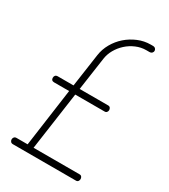

<svg xmlns="http://www.w3.org/2000/svg" viewBox="-188 -859 838 950"><g transform="rotate(30 230.5 -384.0)"><path d="M49 -384Q49 -392 53.5 -397Q58 -402 66 -402H157L184 -590Q189 -626 207.5 -658.5Q226 -691 253.5 -715Q281 -739 315.5 -753.5Q350 -768 387 -768H399Q409 -768 414 -762.5Q419 -757 419 -750Q419 -744 414 -738.5Q409 -733 399 -733H382Q352 -733 324 -721Q296 -709 274 -689Q252 -669 237.5 -643.5Q223 -618 219 -590L192 -402H355Q363 -402 367 -396.5Q371 -391 371 -384Q371 -378 367 -372.5Q363 -367 355 -367H187L140 -36H403Q411 -36 415 -30.5Q419 -25 419 -18Q419 -11 415 -5.5Q411 0 403 0H43Q34 0 29.5 -5.5Q25 -11 25 -18Q25 -25 29.5 -30.5Q34 -36 43 -36H106L152 -367H66Q49 -367 49 -384Z"/></g></svg>

Font: AkaAcidDosis
Style: ExtraLight
Weight: 250
Designer: Edgar Tolentino, Pablo Impallari, Igino Marini, Aka-Acid
Foundry: Edgar Tolentino, Pablo Impallari, Igino Marini, Aka-Acid
Version: Version 1.007